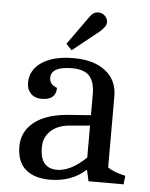

<svg xmlns="http://www.w3.org/2000/svg" viewBox="-50 -705 588 753"><g transform="rotate(5 244.0 -328.0)"><path d="M174 7Q112 7 78 -23Q44 -53 44 -112.5Q44 -172 92 -209.5Q140 -247 231 -253L313 -259V-340Q313 -390 292 -413Q271 -436 224 -436Q141 -436 141 -391Q141 -365 171 -354Q171 -306 114 -306Q88 -306 72 -322Q56 -338 56 -364Q56 -415 101.5 -445.5Q147 -476 226.5 -476Q306 -476 352 -440Q398 -404 398 -340V-61Q421 -44 468 -34L464 0H326L316 -45Q260 7 174 7ZM132 -116Q132 -34 199 -34Q252 -34 313 -92V-218L233 -211Q186 -207 159 -181.5Q132 -156 132 -116ZM276 -646Q289 -663 305.5 -663Q322 -663 333 -652.5Q344 -642 344 -626.5Q344 -611 319 -589L215 -506L193 -530Z"/></g></svg>

Font: Caladea
Style: Regular
Weight: 400
Designer: Carolina Giovagnoli and Andres Torresi
Foundry: Carolina Giovagnoli and Andres Torresi
Version: Version 1.002